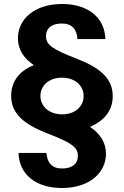

<svg xmlns="http://www.w3.org/2000/svg" viewBox="-20 -726 622 964"><path d="M292 -706C152 -706 70 -629 70 -534C70 -476 100 -433 150 -399C71 -368 36 -311 36 -244C36 -155 101 -102 216 -57C337 -10 371 12 371 56C371 98 341 120 291 120C241 120 217 91 213 42H73C76 151 162 218 290 218C430 218 512 141 512 46C512 -12 482 -55 432 -89C512 -124 546 -178 546 -244C546 -333 481 -386 366 -431C245 -478 211 -500 211 -544C211 -586 241 -608 291 -608C341 -608 366 -579 369 -530H509C506 -639 420 -706 292 -706ZM183 -244C183 -294 223 -336 291 -336C358 -336 400 -295 400 -244C400 -194 360 -152 292 -152C224 -152 183 -194 183 -244Z"/></svg>

Font: Malmofest SemiBold
Style: Regular
Weight: 600
Designer: Jonny Pinhorn (Poppins), Kolossal
Version: Version 1.004;Glyphs 3.1.2 (3151)